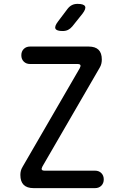

<svg xmlns="http://www.w3.org/2000/svg" viewBox="-20 -970 640 990"><path d="M153 0Q119 0 102 -17Q85 -34 85 -68Q85 -79 87.5 -89Q90 -99 96 -109L391 -618Q397 -629 394.5 -634.5Q392 -640 379 -640H135Q115 -640 102.5 -652.5Q90 -665 90 -685Q90 -705 102.5 -717.5Q115 -730 135 -730H437Q471 -730 488 -713.5Q505 -697 505 -663Q505 -652 502.5 -641.5Q500 -631 494 -621L199 -112Q193 -101 195.5 -95.5Q198 -90 211 -90H470Q490 -90 502.5 -77.5Q515 -65 515 -45Q515 -25 502.5 -12.5Q490 0 470 0ZM303 -810Q272 -810 266 -822Q260 -834 279 -859L328 -924Q338 -937 350.5 -943.5Q363 -950 380 -950Q412 -950 418.5 -937.5Q425 -925 405 -899L353 -834Q343 -822 331 -816Q319 -810 303 -810Z"/></svg>

Font: Maple Mono NF CN
Style: Regular
Weight: 400
Monospace: yes
Designer: subframe7536
Version: Version 7.000